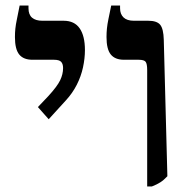

<svg xmlns="http://www.w3.org/2000/svg" viewBox="-20 -667 690 694"><path d="M512 7V-414Q512 -436 506.5 -443.5Q501 -451 481 -451H428Q396 -451 380.5 -470Q365 -489 365 -533Q365 -549 366.5 -564Q368 -579 372 -598.5Q376 -618 382 -647H414V-637Q414 -616 426.5 -604Q439 -592 464 -592H516Q547 -592 559 -577.5Q571 -563 572 -523L585 -30Q572 -16 559.5 -8Q547 0 529 7ZM156 -236 117 -280 155 -320Q187 -355 197.5 -377Q208 -399 208 -421Q208 -436 201 -443.5Q194 -451 175 -451H97Q65 -451 49.5 -470Q34 -489 34 -533Q34 -549 35.5 -563.5Q37 -578 41 -597Q45 -616 51 -647H83V-637Q83 -614 96 -603Q109 -592 133 -592H210Q249 -592 268 -564.5Q287 -537 287 -486Q287 -456 280 -423.5Q273 -391 257.5 -360.5Q242 -330 218 -304Z"/></svg>

Font: Noto Serif Hebrew SemiBold
Style: Regular
Weight: 600
Version: Version 2.003